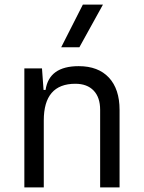

<svg xmlns="http://www.w3.org/2000/svg" viewBox="-20 -815 626 835"><path d="M415.5 0V-337.4Q415.5 -391.6 387.2 -421.1Q358.9 -450.7 307.6 -450.7Q170.4 -450.7 170.4 -291.5V0H85.9V-517.6H162.6L169.4 -423.8H178.2Q193.4 -527.3 322.3 -527.3Q407.2 -527.3 453.6 -477.5Q500 -427.7 500 -336.9V0ZM246.1 -609.4 340.3 -794.9H427.7L325.2 -609.4Z"/></svg>

Font: Cascadia Code NF SemiLight
Style: Regular
Weight: 350
Monospace: yes
Designer: Aaron Bell
Foundry: Saja Typeworks
Version: Version 2404.023; ttfautohint (v1.8.4)